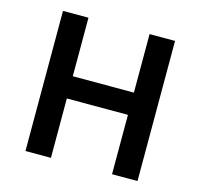

<svg xmlns="http://www.w3.org/2000/svg" viewBox="-96 -754 899 859"><g transform="rotate(15 353.0 -324.5)"><path d="M93 -649H211V-378H494V-649H612V0H494V-275H211V0H93Z"/></g></svg>

Font: Karla ExtraLight
Style: Bold
Weight: 700
Version: Version 2.001